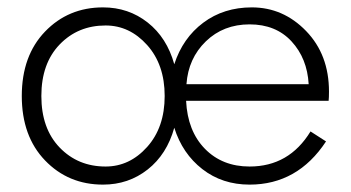

<svg xmlns="http://www.w3.org/2000/svg" viewBox="-20 -490 950 520"><path d="M266 -39Q331 -39 378.5 -92Q426 -145 426 -230Q426 -315 378.5 -368Q331 -421 266 -421Q191 -421 141.5 -369.5Q92 -318 92 -230Q92 -142 141.5 -90.5Q191 -39 266 -39ZM259 -470Q328 -470 380 -429Q432 -388 452 -316Q475 -387 530.5 -428.5Q586 -470 662 -470Q747 -470 809 -406Q871 -342 871 -242Q871 -225 870 -217H484Q488 -135 535 -87Q582 -39 656 -39Q763 -39 821 -134L863 -107Q786 10 656 10Q582 10 528 -32Q474 -74 452 -144Q432 -72 380 -31Q328 10 259 10Q165 10 102 -55.5Q39 -121 39 -230Q39 -339 102 -404.5Q165 -470 259 -470ZM485 -262H816Q812 -332 769.5 -378Q727 -424 656 -424Q585 -424 537.5 -378Q490 -332 485 -262Z"/></svg>

Font: Renner* Light
Style: Light
Weight: 300
Version: Version 003.000 ; ttfautohint (v0.97) -l 8 -r 50 -G 200 -x 1